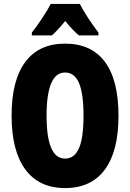

<svg xmlns="http://www.w3.org/2000/svg" viewBox="-20 -947 662 977"><path d="M311 10Q179 10 109 -84.5Q39 -179 39 -359Q39 -538 108.5 -631.5Q178 -725 311 -725Q445 -725 514 -632Q583 -539 583 -358Q583 -178 513.5 -84Q444 10 311 10ZM311 -140Q359 -140 382 -193Q405 -246 405 -358Q405 -471 382 -524.5Q359 -578 311 -578Q217 -578 217 -358Q217 -140 311 -140ZM481 -781V-767H381Q351 -792 312 -840Q268 -787 244 -767H142V-781Q164 -808 195 -855Q226 -902 238 -927H386Q420 -862 481 -781Z"/></svg>

Font: Noto Sans UI CondBlack
Style: Regular
Weight: 900
Width: 3
Designer: Monotype Design Team
Foundry: Monotype Imaging Inc.
Version: Version 1.001